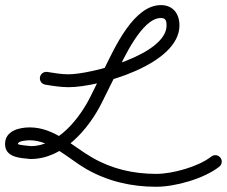

<svg xmlns="http://www.w3.org/2000/svg" viewBox="-45 -592 881 745"><path d="M110 -292.1C107.8 -278.5 117.1 -265.6 130.7 -263.5C160.8 -258.6 190.5 -253.7 221.1 -253.7C338.4 -253.7 651.3 -341.2 651.3 -493.3C651.3 -538.4 626.5 -572.2 579.3 -572.2C474.1 -572.2 400.6 -407.9 361.1 -328.3C342.9 -291.6 324.6 -254.8 306.4 -218C263.9 -132.4 179.5 -25 74 -25C74 -25 74.6 -25 75.2 -24.9C75.9 -24.9 76.5 -24.9 76.5 -24.9C64.4 -26.1 24.6 -29.5 24.6 -33.3C24.6 -46.3 62.4 -47.7 70.6 -47.7C151.4 -47.7 223.1 25.7 289.3 63.6C373.4 111.7 464.6 132.7 561.3 132.7C635.1 132.7 746.7 101.4 806 54.7C816.8 46.1 818.7 30.4 810.1 19.6C801.6 8.7 785.9 6.9 775 15.4C775 15.4 775 15.4 775 15.4C724.7 55.1 624 82.7 561.3 82.7C473.3 82.7 390.7 64 314.1 20.2C236.2 -24.4 166.2 -97.7 70.6 -97.7C29.6 -97.7 -25.4 -84.5 -25.4 -33.3C-25.4 19.4 33.2 21 71.5 24.9C71.5 24.9 72.1 24.9 72.8 24.9C73.4 25 74 25 74 25C200.4 25 299.6 -91.7 351.2 -195.8C369.4 -232.6 387.7 -269.3 405.9 -306.1C433.7 -362 505.1 -522.2 579.3 -522.2C598.2 -522.2 601.3 -510.8 601.3 -493.3C601.3 -379.3 307 -303.7 221.1 -303.7C193.2 -303.7 166 -308.4 138.7 -312.8C125.1 -315 112.2 -305.7 110 -292.1Z"/></svg>

Font: FRB American Cursive Guidelines Arrows Semibold
Style: Italic
Weight: 600
Italic angle: -25°
Version: Version 2.0;Modular Font Editor K font №1